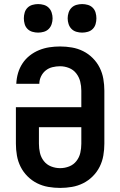

<svg xmlns="http://www.w3.org/2000/svg" viewBox="-20 -910 590 942"><path d="M275 12Q246 12 217 7Q188 2 162 -11Q136 -24 115 -45Q94 -66 81 -92Q68 -118 63 -147Q58 -176 58 -205V-384H379V-465Q379 -488 373.5 -510Q368 -532 354 -550Q340 -568 318.5 -576.5Q297 -585 275 -585Q256 -585 237.5 -580.5Q219 -576 204.5 -564.5Q190 -553 181.5 -535.5Q173 -518 173 -499H60Q61 -526 68.5 -551.5Q76 -577 90.5 -599Q105 -621 126 -637.5Q147 -654 171.5 -664Q196 -674 222 -678Q248 -682 275 -682Q304 -682 333 -677Q362 -672 388 -659Q414 -646 435 -625Q456 -604 469 -578Q482 -552 487 -523Q492 -494 492 -465V-205Q492 -176 487 -147Q482 -118 469 -92Q456 -66 435 -45Q414 -24 388 -11Q362 2 333 7Q304 12 275 12ZM275 -85Q298 -85 319.5 -93.5Q341 -102 355 -120Q369 -138 374 -160Q379 -182 379 -205V-286H171V-205Q171 -182 176 -160Q181 -138 195 -120Q209 -102 230.5 -93.5Q252 -85 275 -85ZM383 -750Q369 -750 355 -754Q341 -758 331 -768Q321 -778 316.5 -792Q312 -806 312 -820Q312 -834 316.5 -848Q321 -862 331 -872Q341 -882 355 -886Q369 -890 383 -890Q397 -890 411 -886Q425 -882 435 -872Q445 -862 449 -848Q453 -834 453 -820Q453 -806 449 -792Q445 -778 435 -768Q425 -758 411 -754Q397 -750 383 -750ZM167 -750Q153 -750 139 -754Q125 -758 115 -768Q105 -778 101 -792Q97 -806 97 -820Q97 -834 101 -848Q105 -862 115 -872Q125 -882 139 -886Q153 -890 167 -890Q181 -890 195 -886Q209 -882 219 -872Q229 -862 233.5 -848Q238 -834 238 -820Q238 -806 233.5 -792Q229 -778 219 -768Q209 -758 195 -754Q181 -750 167 -750Z"/></svg>

Font: Lode
Style: Bold
Weight: 700
Monospace: yes
Designer: Belleve Invis
Foundry: Belleve Invis
Version: Version 29.2.0; ttfautohint (v1.8.3)